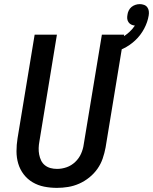

<svg xmlns="http://www.w3.org/2000/svg" viewBox="-20 -903 742 931"><path d="M256 8Q224 8 194 2Q164 -4 138.5 -19Q113 -34 95 -57.5Q77 -81 68.5 -109.5Q60 -138 60 -169.5Q60 -201 65 -232L148 -735H256L171 -217Q168 -201 167.5 -185Q167 -169 170 -153.5Q173 -138 179.5 -124.5Q186 -111 198 -101.5Q210 -92 225 -88Q240 -84 257 -84Q280 -84 303 -92Q326 -100 344.5 -117.5Q363 -135 373 -157.5Q383 -180 386 -203L474 -735H582L492 -188Q487 -161 478 -134.5Q469 -108 452.5 -84.5Q436 -61 413 -42.5Q390 -24 364 -12.5Q338 -1 310.5 3.5Q283 8 256 8ZM513 -643 497 -693Q517 -698 536 -705Q555 -712 573 -722.5Q591 -733 607 -747.5Q623 -762 634 -779Q624 -780 616 -784Q608 -788 603 -795.5Q598 -803 597 -812Q596 -821 598 -831Q599 -841 604 -851.5Q609 -862 617.5 -869Q626 -876 636.5 -879.5Q647 -883 658 -883Q668 -883 678 -879.5Q688 -876 694 -868Q700 -860 701.5 -849.5Q703 -839 701 -828Q696 -796 679 -764Q662 -732 636 -707.5Q610 -683 578 -667.5Q546 -652 513 -643Z"/></svg>

Font: Iosevka Aile Semibold
Style: Italic
Weight: 600
Italic angle: -9°
Designer: Belleve Invis
Foundry: Belleve Invis
Version: Version 31.1.0; ttfautohint (v1.8.4)